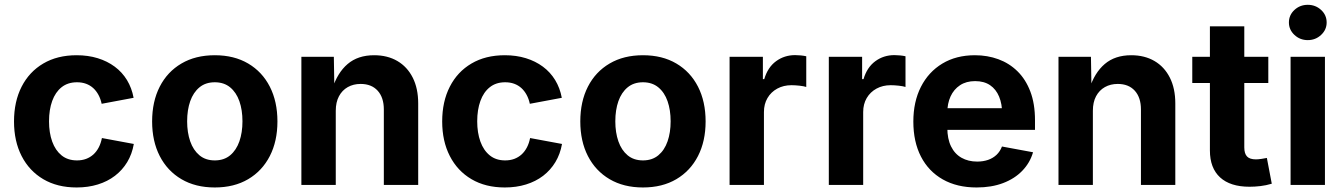

<svg xmlns="http://www.w3.org/2000/svg" viewBox="-20 -788 5727 818"><path d="M306.4 10.7Q224.3 10.7 164.4 -24.6Q104.6 -59.9 72.1 -123.3Q39.7 -186.6 39.7 -270.6Q39.7 -355.2 72.1 -418.7Q104.6 -482.2 164.4 -517.4Q224.3 -552.7 306.4 -552.7Q355.2 -552.7 396.2 -540.1Q437.1 -527.5 468.8 -504Q500.5 -480.5 521 -446.9Q541.4 -413.2 549.2 -371.3L413.1 -345.8Q408.6 -367 399.4 -383.9Q390.2 -400.9 377 -412.9Q363.7 -424.9 346.4 -431.2Q329.1 -437.5 308 -437.5Q268.9 -437.5 242.4 -416.4Q216 -395.4 202.4 -357.9Q188.9 -320.5 188.9 -271.1Q188.9 -222.4 202.4 -184.8Q216 -147.3 242.4 -125.9Q268.9 -104.6 308 -104.6Q329.3 -104.6 346.8 -111.1Q364.4 -117.7 378 -130Q391.6 -142.4 400.8 -160.2Q409.9 -177.9 414.2 -199.9L550.1 -174.7Q542.6 -131.5 522 -97.4Q501.4 -63.3 469.7 -39Q438.1 -14.8 396.8 -2.1Q355.4 10.7 306.4 10.7Z M895.1 10.7Q812.9 10.7 753 -24.6Q693 -59.9 660.5 -123.3Q628.1 -186.6 628.1 -270.6Q628.1 -355.2 660.5 -418.7Q693 -482.2 753 -517.4Q812.9 -552.7 895.1 -552.7Q977.4 -552.7 1037.3 -517.4Q1097.1 -482.2 1129.6 -418.7Q1162 -355.2 1162 -270.6Q1162 -186.6 1129.6 -123.3Q1097.1 -59.9 1037.3 -24.6Q977.4 10.7 895.1 10.7ZM895.1 -104.6Q934.2 -104.6 960.5 -126.3Q986.7 -148.1 999.9 -185.8Q1013 -223.5 1013 -271.1Q1013 -319.2 999.9 -356.8Q986.7 -394.3 960.5 -415.9Q934.2 -437.5 895.1 -437.5Q855.9 -437.5 829.8 -415.9Q803.6 -394.3 790.4 -356.9Q777.3 -319.5 777.3 -271.1Q777.3 -223.5 790.4 -185.8Q803.6 -148.1 829.8 -126.3Q855.9 -104.6 895.1 -104.6Z M1410.5 -316.1V0H1264V-545.9H1402.3L1404.6 -409.6H1395.9Q1417.3 -477.9 1461.1 -515.3Q1504.9 -552.7 1574 -552.7Q1630.8 -552.7 1672.9 -528.1Q1715.1 -503.4 1738.4 -457.3Q1761.7 -411.3 1761.7 -347.2V0H1615.3V-321.7Q1615.3 -372.5 1589.1 -401.5Q1562.8 -430.4 1516.5 -430.4Q1485.6 -430.4 1461.6 -416.9Q1437.6 -403.3 1424.1 -377.9Q1410.5 -352.4 1410.5 -316.1Z M2130.7 10.7Q2048.5 10.7 1988.7 -24.6Q1928.8 -59.9 1896.4 -123.3Q1863.9 -186.6 1863.9 -270.6Q1863.9 -355.2 1896.4 -418.7Q1928.8 -482.2 1988.7 -517.4Q2048.5 -552.7 2130.7 -552.7Q2179.4 -552.7 2220.4 -540.1Q2261.3 -527.5 2293 -504Q2324.7 -480.5 2345.2 -446.9Q2365.7 -413.2 2373.5 -371.3L2237.3 -345.8Q2232.8 -367 2223.6 -383.9Q2214.4 -400.9 2201.2 -412.9Q2187.9 -424.9 2170.6 -431.2Q2153.3 -437.5 2132.2 -437.5Q2093.1 -437.5 2066.7 -416.4Q2040.2 -395.4 2026.7 -357.9Q2013.1 -320.5 2013.1 -271.1Q2013.1 -222.4 2026.7 -184.8Q2040.2 -147.3 2066.7 -125.9Q2093.1 -104.6 2132.2 -104.6Q2153.5 -104.6 2171.1 -111.1Q2188.6 -117.7 2202.2 -130Q2215.8 -142.4 2225 -160.2Q2234.2 -177.9 2238.4 -199.9L2374.4 -174.7Q2366.8 -131.5 2346.2 -97.4Q2325.6 -63.3 2294 -39Q2262.3 -14.8 2221 -2.1Q2179.7 10.7 2130.7 10.7Z M2719.3 10.7Q2637.2 10.7 2577.2 -24.6Q2517.2 -59.9 2484.7 -123.3Q2452.3 -186.6 2452.3 -270.6Q2452.3 -355.2 2484.7 -418.7Q2517.2 -482.2 2577.2 -517.4Q2637.2 -552.7 2719.3 -552.7Q2801.7 -552.7 2861.5 -517.4Q2921.3 -482.2 2953.8 -418.7Q2986.2 -355.2 2986.2 -270.6Q2986.2 -186.6 2953.8 -123.3Q2921.3 -59.9 2861.5 -24.6Q2801.7 10.7 2719.3 10.7ZM2719.3 -104.6Q2758.4 -104.6 2784.7 -126.3Q2811 -148.1 2824.1 -185.8Q2837.2 -223.5 2837.2 -271.1Q2837.2 -319.2 2824.1 -356.8Q2811 -394.3 2784.7 -415.9Q2758.4 -437.5 2719.3 -437.5Q2680.2 -437.5 2654 -415.9Q2627.8 -394.3 2614.6 -356.9Q2601.5 -319.5 2601.5 -271.1Q2601.5 -223.5 2614.6 -185.8Q2627.8 -148.1 2654 -126.3Q2680.2 -104.6 2719.3 -104.6Z M3088.3 0V-545.9H3230.2V-450.8H3236Q3250.9 -501.3 3286.3 -527.2Q3321.7 -553.2 3367.6 -553.2Q3379 -553.2 3392 -551.9Q3405 -550.6 3415 -548.3V-417.5Q3405.2 -420.8 3386.6 -422.9Q3367.9 -425 3351.7 -425Q3318.1 -425 3291.5 -410.5Q3264.8 -396 3249.8 -370.3Q3234.7 -344.6 3234.7 -310.7V0Z M3511.1 0V-545.9H3653V-450.8H3658.9Q3673.8 -501.3 3709.2 -527.2Q3744.5 -553.2 3790.5 -553.2Q3801.8 -553.2 3814.8 -551.9Q3827.9 -550.6 3837.8 -548.3V-417.5Q3828.1 -420.8 3809.4 -422.9Q3790.8 -425 3774.5 -425Q3741 -425 3714.3 -410.5Q3687.7 -396 3672.6 -370.3Q3657.5 -344.6 3657.5 -310.7V0Z M4140.8 10.7Q4057.2 10.7 3996.7 -23.6Q3936.2 -57.8 3903.7 -120.8Q3871.2 -183.8 3871.2 -270.1Q3871.2 -354.4 3903.5 -418Q3935.8 -481.5 3994.7 -517.1Q4053.7 -552.7 4133.5 -552.7Q4186.9 -552.7 4233.4 -535.7Q4279.9 -518.7 4314.9 -484.3Q4350 -449.9 4369.7 -398Q4389.5 -346 4389.5 -275.8V-234.7H3931.3V-326.9H4318.1L4249.7 -302.2Q4249.7 -344.8 4236.6 -376.3Q4223.6 -407.7 4198.1 -425.1Q4172.5 -442.4 4134.5 -442.4Q4096.5 -442.4 4070.1 -424.9Q4043.6 -407.3 4029.8 -377.2Q4016 -347.1 4016 -308.7V-243.8Q4016 -196.4 4031.9 -164.2Q4047.7 -132 4076.5 -115.8Q4105.2 -99.6 4143.2 -99.6Q4168.8 -99.6 4189.8 -106.9Q4210.7 -114.2 4225.8 -128.5Q4240.9 -142.9 4248.8 -163.8L4381.2 -139.3Q4368 -94.1 4335.3 -60.4Q4302.7 -26.6 4253.5 -8Q4204.4 10.7 4140.8 10.7Z M4636.1 -316.1V0H4489.6V-545.9H4627.9L4630.2 -409.6H4621.4Q4642.9 -477.9 4686.7 -515.3Q4730.5 -552.7 4799.6 -552.7Q4856.3 -552.7 4898.5 -528.1Q4940.7 -503.4 4964 -457.3Q4987.3 -411.3 4987.3 -347.2V0H4840.9V-321.7Q4840.9 -372.5 4814.7 -401.5Q4788.4 -430.4 4742.1 -430.4Q4711.2 -430.4 4687.2 -416.9Q4663.2 -403.3 4649.6 -377.9Q4636.1 -352.4 4636.1 -316.1Z M5383.5 -545.9V-434.3H5059.6V-545.9ZM5134.7 -675.8H5281.2V-159.8Q5281.2 -133.7 5292.8 -121.4Q5304.4 -109 5330.9 -109Q5339.4 -109 5354.5 -111.1Q5369.5 -113.2 5377.4 -115.1L5398.3 -5.3Q5373.8 2 5349.8 4.8Q5325.7 7.6 5303.6 7.6Q5221.5 7.6 5178.1 -32.2Q5134.7 -72.1 5134.7 -146.9Z M5478.4 0V-545.9H5624.8V0ZM5551.6 -617.1Q5518.5 -617.1 5494.9 -639.2Q5471.3 -661.3 5471.3 -692.2Q5471.3 -723.8 5494.9 -745.7Q5518.5 -767.5 5551.6 -767.5Q5584.8 -767.5 5608.4 -745.7Q5632.1 -723.9 5632.1 -692.3Q5632.1 -661.3 5608.4 -639.2Q5584.8 -617.1 5551.6 -617.1Z"/></svg>

Font: Inter Variable LoSnoCo
Style: Regular
Weight: 400
Designer: Rasmus Andersson
Foundry: rsms
Version: Version 4.000;git-a52131595; featfreeze: case,dlig,ss01,ss02